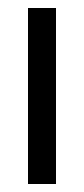

<svg xmlns="http://www.w3.org/2000/svg" viewBox="-20 -460 210 480"><path d="M50 0V-440H120V0Z"/></svg>

Font: Arcon
Style: Regular
Weight: 400
Designer: M. Zarth
Foundry: martin zarth - visuelle & digitale kommunikation
Version: Version 1.131;PS 001.131;hotconv 1.0.70;makeotf.lib2.5.58329